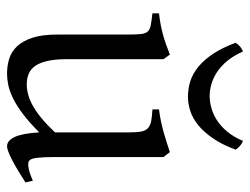

<svg xmlns="http://www.w3.org/2000/svg" viewBox="-106 -620 741 570"><g transform="rotate(90 265.0 -335.5)"><path d="M522 -40Q503.9 -28.3 487.3 -18.3Q470.7 -8.3 456.5 -1Q442.4 6.3 431.6 10.5Q420.9 14.6 415 14.6Q397.9 14.6 387.2 -8.1Q376.5 -30.8 373.5 -81.1Q343.3 -50.8 318.1 -32Q293 -13.2 271.7 -2.9Q250.5 7.3 232.7 11Q214.8 14.6 199.2 14.6Q176.3 14.6 155.3 8.3Q134.3 2 118.2 -14.9Q102.1 -31.7 92.5 -61Q83 -90.3 83 -136.2V-347.2Q83 -370.6 81.5 -383.5Q80.1 -396.5 74 -403.1Q67.9 -409.7 55.2 -412.1Q42.5 -414.6 20 -417V-436.5Q37.6 -438.5 53 -441.4Q68.4 -444.3 82.8 -448.2Q97.2 -452.1 111.8 -457.3Q126.5 -462.4 142.6 -468.8L156.2 -449.7V-163.1Q156.2 -128.9 161.4 -106Q166.5 -83 176 -69.3Q185.5 -55.7 199.5 -49.8Q213.4 -43.9 231 -43.9Q246.6 -43.9 262.9 -48.6Q279.3 -53.2 296.6 -63.2Q314 -73.2 333 -89.1Q352.1 -105 373.5 -127.9V-347.2Q373.5 -369.1 371.3 -382.3Q369.1 -395.5 361.8 -402.8Q354.5 -410.2 341.1 -413.1Q327.6 -416 305.2 -417V-436.5Q340.3 -440.9 372.6 -450.2Q404.8 -459.5 432.1 -468.8L446.8 -449.7V-124Q446.8 -93.8 449 -74.7Q451.2 -55.7 458 -50.8Q463.9 -46.9 478 -49.1Q492.2 -51.3 517.1 -62ZM424.8 -664.1Q410.2 -624.5 391.8 -597.7Q373.5 -570.8 353.3 -554Q333 -537.1 311 -529.8Q289.1 -522.5 267.1 -522.5Q243.2 -522.5 220.7 -529.8Q198.2 -537.1 178 -554Q157.7 -570.8 139.9 -597.7Q122.1 -624.5 107.4 -664.1Q113.3 -672.9 119.1 -677.5Q125 -682.1 133.3 -686Q145.5 -658.2 161.4 -639.2Q177.2 -620.1 194.8 -608.6Q212.4 -597.2 230.7 -592Q249 -586.9 265.1 -586.9Q282.2 -586.9 301 -592Q319.8 -597.2 337.6 -608.6Q355.5 -620.1 371.3 -639.2Q387.2 -658.2 398.9 -686Q407.2 -682.1 413.1 -677.5Q418.9 -672.9 424.8 -664.1Z"/></g></svg>

Font: Gentium Basic
Style: Regular
Weight: 400
Designer: J. Victor Gaultney and Annie Olsen
Foundry: SIL International
Version: Version 1.100